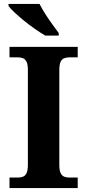

<svg xmlns="http://www.w3.org/2000/svg" viewBox="-20 -951 441 971"><path d="M28 0V-53H70Q84.6 -53 96.3 -57.5Q108 -62 114.5 -76Q121 -90 121 -118V-596Q121 -624.9 114.3 -638.4Q107.6 -652 96.3 -656.5Q85 -661 70 -661H28V-714H373V-661H331Q317.1 -661 305 -656.5Q293 -652 286.5 -638.5Q280 -624.9 280 -596V-118Q280 -90 286.5 -76Q293 -62 305 -57.5Q317.1 -53 331 -53H373V0ZM209 -771Q185 -785 157 -804.5Q129 -824 102 -846Q75 -868 53.5 -888Q32 -908 23 -921V-931H180Q191 -909 208 -882Q225 -855 244 -829Q263 -803 277 -784V-771Z"/></svg>

Font: Noto Serif Gujarati
Style: Regular
Weight: 400
Designer: Universal Thirst, Indian Type Foundry and the Monotype Design Team
Foundry: Monotype Imaging Inc.
Version: Version 2.102